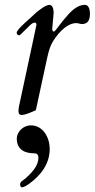

<svg xmlns="http://www.w3.org/2000/svg" viewBox="-20 -460 391 792"><path d="M127.9 -5.4 169.9 -199.7C176.3 -228.5 181.6 -258.8 195.3 -283.7C209.5 -309.1 249.5 -364.7 294.9 -364.7C303.2 -364.7 310.1 -360.8 318.8 -360.8C339.4 -361.3 351.1 -372.6 351.1 -404.8C351.1 -420.9 345.2 -439.9 331.1 -439.9C293.9 -439.9 267.1 -407.2 244.1 -379.9C222.7 -354.5 207.5 -329.6 202.1 -329.6C198.2 -329.6 195.3 -335.9 195.3 -339.8L201.2 -405.8C201.2 -416.5 200.2 -437.5 185.1 -439.9C167 -439.9 144.5 -419.4 130.9 -409.7C106.4 -385.3 48.8 -339.8 48.8 -324.7C48.8 -318.4 53.2 -314.5 59.6 -314.5C61.5 -314.5 62.5 -315.4 64 -316.9L105 -356.9C109.9 -361.8 117.2 -366.7 123 -366.7C127.4 -366.7 130.4 -363.8 130.4 -358.4C130.4 -357.4 130.4 -356.4 58.6 -22.5C57.1 -15.1 56.2 -7.8 56.2 -2C56.2 6.8 59.1 14.2 68.8 14.2C85.9 14.2 111.8 1.5 127.9 -5.4ZM63 299.3C63 304.2 64 312.5 70.3 312.5C79.1 312.5 91.8 304.2 100.6 297.9C149.9 262.2 185.1 214.4 185.1 154.3C185.1 109.4 159.2 57.1 106.9 57.1C78.1 57.1 49.3 81.5 49.3 112.3C49.3 157.2 83 172.4 120.1 172.4C138.2 172.4 138.2 184.6 138.2 192.4C138.2 225.6 107.9 255.4 85.9 275.4C81.1 280.3 63 288.6 63 299.3Z"/></svg>

Font: Cardo
Style: Italic
Weight: 400
Designer: David J. Perry
Foundry: David J. Perry
Version: Version 0.99